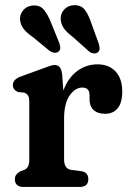

<svg xmlns="http://www.w3.org/2000/svg" viewBox="-20 -741 518 761"><path d="M226.5 -445 231 -382Q250.5 -433.5 286.5 -459.8Q322.5 -486 366 -486Q411.5 -486 438 -457.8Q464.5 -429.5 464.5 -378Q464.5 -333.5 446.2 -311.8Q428 -290 397.5 -290Q367 -290 351 -305Q335 -320 335 -346V-364Q335 -394 306 -394Q278.5 -394 256.2 -362.8Q234 -331.5 234 -270V-109.5Q234 -71.5 262.5 -67.5L301.5 -62.5Q330 -59 330 -30.5Q330 0 295 0H74Q39 0 39 -30.5Q39 -42 44.8 -49.2Q50.5 -56.5 61.5 -62.5L76 -67.5Q85.5 -71.5 90.8 -80.5Q96 -89.5 96 -109.5V-338Q96 -356 90.5 -363.2Q85 -370.5 75.5 -374L52.5 -376Q31 -384.5 31 -404Q31 -426 61.5 -437.5L147 -468.5Q163.5 -474.5 175.8 -479Q188 -483.5 196.5 -483.5Q209 -483.5 216.5 -474.8Q224 -466 226.5 -445ZM342.5 -647.5 371.5 -568Q374.5 -557.5 374.8 -548.5Q375 -539.5 367.5 -533.5Q360 -528 350.2 -529.5Q340.5 -531 332.5 -537.5L268 -595Q244.5 -612.5 233.2 -628.8Q222 -645 220.5 -665Q219.5 -686.5 234 -702.8Q248.5 -719 272.5 -720.5Q302 -721.5 317 -701Q332 -680.5 342.5 -647.5ZM182.5 -650.5 214.5 -572Q218 -561.5 218.8 -552.5Q219.5 -543.5 212.5 -537Q205.5 -531 195.8 -532Q186 -533 177 -539L111 -593.5Q87 -610 74.8 -625.2Q62.5 -640.5 59.5 -661Q57.5 -682.5 71.2 -699.5Q85 -716.5 108.5 -719Q137.5 -722 153.8 -702.5Q170 -683 182.5 -650.5Z"/></svg>

Font: Fraunces 9pt SuperSoft SemiBold
Style: Regular
Weight: 600
Version: Version 1.000;[0bf87f6ff]